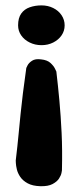

<svg xmlns="http://www.w3.org/2000/svg" viewBox="-20 -672 289 695"><path d="M125.8 2Q97.8 1.2 80.2 -8.4Q62.6 -18 53.4 -31.6Q44.2 -45.2 41 -58.9Q37.8 -72.5 37.4 -81.8Q37 -91 37 -91Q43.5 -145.5 47.2 -185.5Q51 -225.5 54.6 -260.6Q58.2 -295.8 63 -334.9Q67.8 -374 75.2 -426Q75.2 -426 79.6 -435.1Q84 -444.2 96 -452.1Q108 -460 129.1 -457Q151 -454.8 162.8 -444Q174.5 -433.2 179.2 -423.1Q184 -413 184 -413Q190 -362.2 195 -307.8Q200 -253.2 203 -191.5Q206 -129.8 204.2 -55.2Q204.2 -55.2 202.6 -46.3Q201 -37.3 193.7 -25.8Q186.4 -14.4 170.2 -5.8Q154 2.8 125.8 2ZM130.3 -508.5Q107 -508.5 87.5 -518.1Q67.9 -527.7 56.7 -544Q45.5 -560.2 45.5 -580.2Q45.5 -607 56.8 -622.9Q68 -638.8 87.5 -645.6Q107 -652.5 130.3 -652.5Q153.5 -652.5 172.6 -643Q191.8 -633.5 202.9 -616.9Q214 -600.2 214 -580.2Q214 -560.2 202.9 -544Q191.8 -527.8 172.6 -518.1Q153.5 -508.5 130.3 -508.5Z"/></svg>

Font: Sour Gummy Black
Style: Regular
Weight: 900
Version: Version 1.000